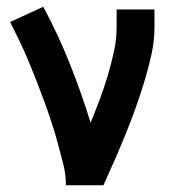

<svg xmlns="http://www.w3.org/2000/svg" viewBox="-20 -548 540 568"><path d="M175 0Q175 -32 167 -63.5Q159 -95 150.5 -126Q142 -157 132 -187.5Q122 -218 111 -248Q100 -278 88.5 -307.5Q77 -337 64.5 -367Q52 -397 38 -426Q24 -455 10 -483L108 -528Q152 -446 186.5 -359.5Q221 -273 248 -185Q262 -219 275 -253.5Q288 -288 298.5 -323.5Q309 -359 317 -395Q325 -431 325 -468V-520H437V-468Q437 -427 428 -386.5Q419 -346 407 -306.5Q395 -267 381 -228Q367 -189 351.5 -151Q336 -113 319.5 -75Q303 -37 286 0Z"/></svg>

Font: Iosevka Gothic
Style: Bold
Weight: 700
Monospace: yes
Designer: Belleve Invis
Foundry: Belleve Invis
Version: Version 15.5.1; ttfautohint (v1.8.4)